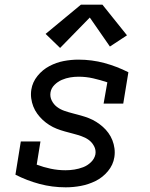

<svg xmlns="http://www.w3.org/2000/svg" viewBox="-20 -793 640 821"><path d="M261 8Q203 8 149 -6.5Q95 -21 46 -46L69 -188H153L137 -89Q166 -78 197 -71.5Q228 -65 260 -65Q279 -65 298 -68Q317 -71 335.5 -78Q354 -85 369 -99.5Q384 -114 388 -133Q391 -152 382 -168.5Q373 -185 359 -195Q345 -205 327.5 -211Q310 -217 292.5 -221.5Q275 -226 257 -231Q239 -236 222.5 -242.5Q206 -249 191 -258.5Q176 -268 163 -280Q150 -292 139.5 -306.5Q129 -321 122.5 -337.5Q116 -354 113.5 -372.5Q111 -391 114 -410Q119 -442 140.5 -468.5Q162 -495 191.5 -510.5Q221 -526 252.5 -532Q284 -538 315 -538Q373 -538 426.5 -523.5Q480 -509 529 -484L507 -350H423L439 -441Q409 -451 378.5 -458Q348 -465 316 -465Q298 -465 280 -462Q262 -459 244.5 -451.5Q227 -444 213 -430Q199 -416 196 -398Q193 -379 201.5 -362.5Q210 -346 224 -335.5Q238 -325 255.5 -319Q273 -313 290.5 -308.5Q308 -304 326 -299Q344 -294 360.5 -287.5Q377 -281 392 -271.5Q407 -262 420 -250.5Q433 -239 443.5 -224.5Q454 -210 460.5 -193.5Q467 -177 469.5 -158.5Q472 -140 469 -121Q464 -88 441.5 -61Q419 -34 388.5 -19Q358 -4 325.5 2Q293 8 261 8ZM237 -588 175 -648 326 -773H418L523 -642L450 -594L364 -718Z"/></svg>

Font: Iosevka Slab Extended
Style: Italic
Weight: 400
Width: 7
Italic angle: -9°
Monospace: yes
Designer: Belleve Invis
Foundry: Belleve Invis
Version: Version 11.1.0; ttfautohint (v1.8.3)